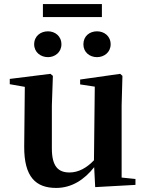

<svg xmlns="http://www.w3.org/2000/svg" viewBox="-20 -908 718 944"><path d="M216 -627C250 -627 282 -651 282 -690C282 -731 250 -754 216 -754C180 -754 148 -731 148 -690C148 -651 180 -627 216 -627ZM457 -627C492 -627 524 -651 524 -690C524 -731 492 -754 457 -754C421 -754 390 -731 390 -690C390 -651 421 -627 457 -627ZM191 -824H481V-888H191ZM448 12 646 1V-28L578 -35V-389L582 -535L571 -545L374 -517V-493L446 -482L442 -120C407 -83 366 -60 322 -60C267 -60 235 -89 235 -178V-389L240 -535L228 -545L28 -520V-494L102 -481L99 -188C98 -37 157 16 256 16C333 16 395 -25 443 -86Z"/></svg>

Font: Noto Serif KR
Style: Bold
Weight: 700
Designer: Ryoko NISHIZUKA 西塚涼子 (kana & ideographs); Frank Grießhammer (Latin, Greek & Cyrillic); Wenlong ZHANG 张文龙 (bopomofo); San
Foundry: Adobe
Version: Version 2.001;hotconv 1.1.0;makeotfexe 2.6.0